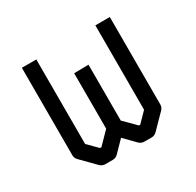

<svg xmlns="http://www.w3.org/2000/svg" viewBox="-107 -620 706 690"><g transform="rotate(-30 246.0 -275.0)"><path d="M272 -390V-158L320 -110H325L364 -150V-500H424V-137Q424 -125 415 -116L359 -59Q350 -50 338 -50H308Q295 -50 286 -59L242 -104L198 -59Q189 -50 176 -50H146Q133 -50 124 -59L68 -116Q59 -125 59 -137V-500H119V-149L158 -110H164L212 -159V-389Z"/></g></svg>

Font: IBM 3270 Semi-Condensed
Style: Condensed
Weight: 400
Monospace: yes
Version: Version 2.3.1